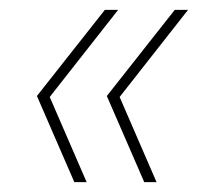

<svg xmlns="http://www.w3.org/2000/svg" viewBox="-20 -490 415 390"><path d="M273 -120 197 -295 335 -470H362L223 -293L298 -120ZM131 -120 55 -295 193 -470H220L81 -293L156 -120Z"/></svg>

Font: DM Sans 17pt Thin
Style: Italic
Weight: 250
Italic angle: -10°
Version: Version 4.004;gftools[0.9.30]